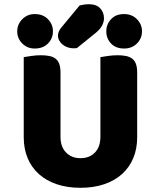

<svg xmlns="http://www.w3.org/2000/svg" viewBox="-20 -878 758 914"><path d="M62 -729Q62 -762 86 -786.5Q110 -811 145 -811Q185 -811 208.5 -786.5Q232 -762 232 -729Q232 -695 208.5 -671Q185 -647 145 -647Q110 -647 86 -671Q62 -695 62 -729ZM486 -729Q486 -762 508.5 -786.5Q531 -811 571 -811Q608 -811 632 -786.5Q656 -762 656 -729Q656 -695 632 -671Q608 -647 571 -647Q531 -647 508.5 -671Q486 -695 486 -729ZM359 -852Q383 -858 402 -858Q439 -858 457 -838.5Q475 -819 475 -791Q475 -774 466 -756.5Q457 -739 435 -721L346 -649Q341 -648 331 -648Q316 -648 302.5 -652.5Q289 -657 278.5 -665.5Q268 -674 262 -685Q256 -696 256 -708Q256 -728 272 -747ZM633 -224Q633 -170 614.5 -125.5Q596 -81 561 -49.5Q526 -18 476 -1Q426 16 363 16Q300 16 250 -1Q200 -18 165 -49.5Q130 -81 111.5 -125.5Q93 -170 93 -224V-606Q104 -608 128 -611.5Q152 -615 174 -615Q197 -615 214.5 -611.5Q232 -608 244 -599Q256 -590 262 -574Q268 -558 268 -532V-227Q268 -179 294.5 -152Q321 -125 363 -125Q406 -125 432 -152Q458 -179 458 -227V-606Q469 -608 493 -611.5Q517 -615 539 -615Q562 -615 579.5 -611.5Q597 -608 609 -599Q621 -590 627 -574Q633 -558 633 -532Z"/></svg>

Font: BALOOCHETTANREGULAR
Style: Book
Weight: 400
Designer: Maithili Shingre and Ek Type
Foundry: Ek Type
Version: Version 1.100;PS 1.000;hotconv 1.0.88;makeotf.lib2.5.647800;